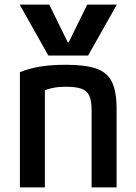

<svg xmlns="http://www.w3.org/2000/svg" viewBox="-20 -810 590 830"><path d="M65 -790H193L273 -627H277L357 -790H485L361 -570H189ZM66 -498Q108 -515 156 -522.5Q204 -530 265 -530Q350 -530 397.5 -513Q445 -496 464.5 -454.5Q484 -413 484 -340V0H376V-334Q376 -374 366 -396Q356 -418 332 -426.5Q308 -435 265 -435Q242 -435 223 -432.5Q204 -430 182.5 -423Q161 -416 131 -402L174 -470V0H66Z"/></svg>

Font: M PLUS Code Latin SemiExpanded Medium
Style: Regular
Weight: 500
Width: 6
Designer: Coji Morishita
Foundry: UNDERFOREST DESIGN
Version: Version 1.002; ttfautohint (v1.8.3)